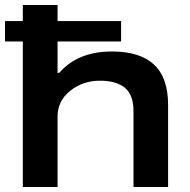

<svg xmlns="http://www.w3.org/2000/svg" viewBox="-20 -744 756 764"><path d="M70.8 0V-579.1H0V-660.2H70.8V-724.1H209V-660.2H461.9V-579.1H209V-454.1H215.8Q289.1 -539.1 425.8 -539.1Q537.1 -539.1 593 -486.8Q648.9 -434.6 648.9 -326.2V0H511.2V-301.8Q511.2 -366.7 476.8 -394.8Q442.4 -422.9 377.9 -422.9Q309.6 -422.9 259.3 -382.6Q209 -342.3 209 -279.8V0Z"/></svg>

Font: Archivo Expanded SemiBold
Style: Regular
Weight: 600
Width: 7
Designer: Hector Gatti
Foundry: Omnibus-Type
Version: Version 2.001